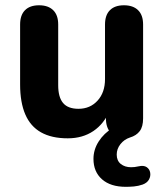

<svg xmlns="http://www.w3.org/2000/svg" viewBox="-20 -519 628 735"><path d="M385.5 -134.8 400.2 -97.2Q378.8 -45.2 337.5 -17.4Q296.2 10.5 239.5 10.5Q177.5 10.5 137 -12.4Q96.5 -35.2 76.8 -81.1Q57 -127 57 -195.8V-425.2Q57 -461.2 75.8 -480Q94.5 -498.8 129.5 -498.8Q164.5 -498.8 183.6 -480Q202.8 -461.2 202.8 -425.2V-192.8Q202.8 -147 221.4 -124.8Q240 -102.5 280.5 -102.5Q325 -102.5 353.5 -133.8Q382 -165 382 -216.2V-425.2Q382 -461.2 400.8 -480Q419.5 -498.8 454.5 -498.8Q489.5 -498.8 508.6 -480Q527.8 -461.2 527.8 -425.2V-65.8Q527.8 -34 514.8 -16.9Q501.8 0.2 477.2 7.5Q455.2 14.8 441 32.9Q426.8 51 426.8 72.8Q426.8 96.2 442.5 108.8Q458.2 121.2 481.8 121.2Q488.5 121.2 495.6 120.4Q502.8 119.5 510.2 117.8Q530.5 113.2 541.6 120.9Q552.8 128.5 555 142.2Q557.2 156 550.1 168.6Q543 181.2 526 187.5Q509.5 193.2 492.6 194.8Q475.8 196.2 461.8 196.2Q403.2 196.2 370.5 167.4Q337.8 138.5 337.8 89.2Q337.8 53.8 357.8 22.5Q377.8 -8.8 411.5 -29.2L403 -11.2Q394 -22.2 389.8 -35.2Q385.5 -48.2 385.5 -65.8Z"/></svg>

Font: Nunito ExtraLight
Style: Regular
Weight: 200
Designer: Vernon Adams
Foundry: Vernon Adams
Version: Version 3.602;April 4, 2023;FontCreator 14.0.0.2856 64-bit